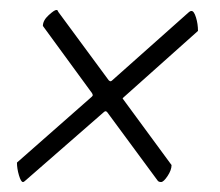

<svg xmlns="http://www.w3.org/2000/svg" viewBox="-20 -431 441 385"><path d="M26 -66Q22 -66 18 -79.5Q14 -93 14 -105L164 -237Q166 -239 166 -240Q166 -242 164 -245Q162 -248 161 -249L66 -379Q66 -390 77.5 -400.5Q89 -411 93 -411Q95 -411 95.5 -410Q96 -409 97 -407L198 -270Q200 -268 202 -268L204 -269L358 -406Q361 -409 364 -409Q369 -409 373 -396Q377 -383 377 -369L228 -236Q226 -234 226 -234Q226 -233 227 -232L324 -100Q324 -90 316 -78Q308 -66 303 -66Q298 -66 296 -69L195 -206Q193 -208 192 -208Q190 -208 188 -206L31 -69Q28 -66 26 -66Z"/></svg>

Font: Amiri
Style: Italic
Weight: 400
Italic angle: 10°
Designer: Khaled Hosny
Version: Version 0.113